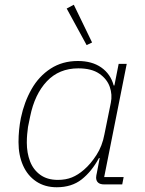

<svg xmlns="http://www.w3.org/2000/svg" viewBox="-20 -777 611 809"><path d="M495 0H419Q402 0 393.5 -7.5Q385 -15 385 -29Q385 -34 386 -38.5Q387 -43 388 -48L400 -111H397Q366 -54 324 -21Q282 12 219 12Q169 12 132.5 -12.5Q96 -37 77 -80Q58 -123 58 -178Q58 -204 60.5 -229.5Q63 -255 68 -280Q82 -347 113 -401.5Q144 -456 193.5 -488Q243 -520 308 -520Q368 -520 407 -492.5Q446 -465 459 -417H462L480 -508H514L419 -31H501ZM224 -19Q257 -19 283 -29.5Q309 -40 334 -62Q362 -86 386.5 -124Q411 -162 420 -211L447 -344Q454 -378 442.5 -411Q431 -444 398.5 -466.5Q366 -489 310 -489Q229 -489 177.5 -434.5Q126 -380 107 -286L98 -242Q96 -227 94.5 -211Q93 -195 93 -176Q93 -133 106.5 -97.5Q120 -62 149.5 -40.5Q179 -19 224 -19ZM345 -587 261 -741 291 -757 368 -598Z"/></svg>

Font: IBM Plex Sans ExtraLight
Style: Italic
Weight: 250
Italic angle: -11.31°
Designer: Mike Abbink, Paul van der Laan, Pieter van Rosmalen
Foundry: Bold Monday
Version: Version 3.201